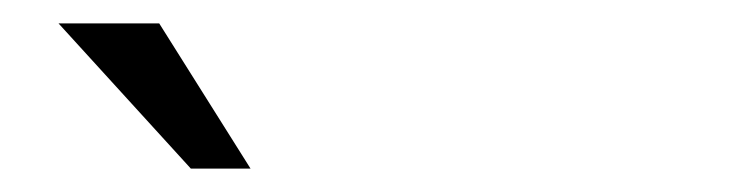

<svg xmlns="http://www.w3.org/2000/svg" viewBox="-20 -700 640 164"><path d="M194 -556 116 -680H30L143 -556Z"/></svg>

Font: LT Wave Mono Light
Style: Regular
Weight: 300
Designer: Daniel Lyons
Version: Version 2.5 (Glyphs App)